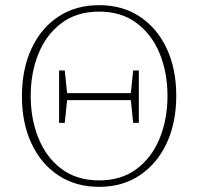

<svg xmlns="http://www.w3.org/2000/svg" viewBox="-20 -710 767 744"><path d="M209 -234V-437H231L240 -349H487L496 -437H518V-234H496L487 -322H240L231 -234ZM364 -11Q450 -11 509 -55Q568 -99 598.5 -173.5Q629 -248 629 -338Q629 -429 598.5 -503Q568 -577 509 -621Q450 -665 364 -665Q278 -665 219 -621Q160 -577 129.5 -503Q99 -429 99 -338Q99 -248 129.5 -173.5Q160 -99 219 -55Q278 -11 364 -11ZM364 14Q273 14 206 -30.5Q139 -75 102 -154Q65 -233 65 -337Q65 -442 102 -521.5Q139 -601 206 -645.5Q273 -690 364 -690Q455 -690 522 -645.5Q589 -601 626 -522Q663 -443 663 -339Q663 -235 626 -155.5Q589 -76 522 -31Q455 14 364 14Z"/></svg>

Font: Source Serif 4 SmText ExtraLight
Style: Regular
Weight: 200
Designer: Frank Grießhammer
Foundry: Adobe
Version: Version 4.005;hotconv 1.1.0;makeotfexe 2.6.0